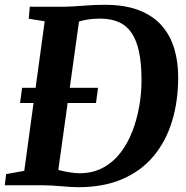

<svg xmlns="http://www.w3.org/2000/svg" viewBox="-28 -771 775 799"><path d="M96 -743H241.5Q280.5 -744 322.2 -747.5Q364 -751 405 -751Q489.5 -751.5 548.5 -729Q607.5 -706.5 643.8 -665.8Q680 -625 696.8 -570Q713.5 -515 713.5 -450Q713.5 -350 688 -266.5Q662.5 -183 611 -121.2Q559.5 -59.5 481.2 -25.8Q403 8 297.5 8Q282 8 264 6.8Q246 5.5 226.8 4Q207.5 2.5 188.5 1.2Q169.5 0 152 0H-8L-2.5 -46.5L73 -60L158 -682.5L91.5 -693ZM209.5 -27 198 -71Q201 -67.5 219.8 -62.5Q238.5 -57.5 262 -53.8Q285.5 -50 303 -50Q358 -50 400.5 -73Q443 -96 473.2 -135.2Q503.5 -174.5 522.8 -224.5Q542 -274.5 551.5 -329Q561 -383.5 561 -436Q561 -505 550.8 -554Q540.5 -603 519.8 -633.8Q499 -664.5 466.5 -679Q434 -693.5 389 -693.5Q365 -693.5 346 -691Q327 -688.5 313.5 -685Q300 -681.5 292 -677.5L304.5 -708ZM55.5 -342.5 64 -405.5H380L371.5 -342.5Z"/></svg>

Font: Merriweather
Style: Bold Italic
Weight: 700
Italic angle: -7.8°
Version: Version 2.101